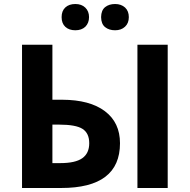

<svg xmlns="http://www.w3.org/2000/svg" viewBox="-20 -937 946 957"><path d="M815.9 0H665V-713.9H815.9ZM241.2 -124H280.8Q355.5 -124 390.1 -148.4Q424.8 -172.9 424.8 -223.1Q424.8 -272.9 391.6 -294.4Q358.4 -315.9 273.9 -315.9H241.2ZM578.1 -223.1Q578.1 0 285.2 0H89.8V-713.9H241.2V-439.9H290Q427.7 -439.5 502.9 -382.8Q578.1 -326.2 578.1 -223.1ZM483.9 -851.6Q484.4 -885.7 503.9 -901.4Q523.4 -917 553.7 -917Q584 -917 603.5 -899.4Q622.1 -881.8 622.1 -851.6Q622.1 -821.3 603 -803.7Q584 -786.1 553.7 -786.1Q523.4 -786.1 503.9 -801.8Q484.4 -817.4 483.9 -851.6ZM405.3 -803.7Q386.7 -786.1 355.5 -786.1Q324.2 -786.1 305.7 -803.2Q287.1 -820.3 287.1 -851.6Q287.1 -882.8 305.7 -899.9Q324.2 -917 355.5 -917Q386.7 -917 405.3 -898.9Q423.8 -880.9 423.8 -851.6Q423.8 -822.3 405.3 -803.7Z"/></svg>

Font: NotoSans-Bold
Style: Bold
Weight: 700
Designer: Monotype Design team
Foundry: Monotype Imaging Inc.
Version: Version 1.04